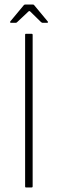

<svg xmlns="http://www.w3.org/2000/svg" viewBox="-20 -821 253 841"><path d="M123 -4Q123 0 119 0H93Q90 0 90 -4V-669Q90 -673 93 -673H119Q123 -673 123 -669ZM28 -721Q25 -721 24.5 -723Q24 -725 25 -727L84 -798Q86 -801 90 -801H124Q129 -801 130 -798L189 -727Q191 -725 190 -723Q189 -721 186 -721H166Q165 -721 163.5 -722Q162 -723 160 -724L112 -771Q109 -774 105 -771L55 -724Q54 -723 52.5 -722Q51 -721 49 -721Z"/></svg>

Font: Glory Thin
Style: Regular
Weight: 100
Designer: Robert Leuschke
Foundry: Robert Leuschke
Version: Version 1.011